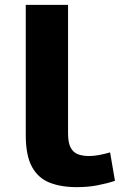

<svg xmlns="http://www.w3.org/2000/svg" viewBox="-20 -760 493 790"><path d="M260 -740V-212Q260 -172 271 -152Q282 -132 301.5 -125Q321 -118 346 -118Q365 -118 387 -122Q409 -126 433 -133L453 -16Q420 -5 381 2.5Q342 10 296 10Q230 10 183 -9Q136 -28 111 -74.5Q86 -121 86 -204V-740Z"/></svg>

Font: Georama ExtraExtended SemiBold
Style: Regular
Weight: 600
Width: 8
Designer: Jean-Baptiste Levee
Foundry: Production Type
Version: Version 1.000